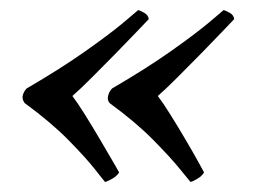

<svg xmlns="http://www.w3.org/2000/svg" viewBox="-20 -433 506 382"><path d="M386 -90Q382 -83 373 -77.5Q364 -72 359 -71Q357 -73 338.5 -96Q320 -119 285 -154.5Q250 -190 198 -228Q193 -234 195 -242Q197 -251 203 -257Q270 -296 319 -330.5Q368 -365 395.5 -388Q423 -411 425 -413Q429 -412 437 -407.5Q445 -403 446 -395Q444 -393 426 -374Q408 -355 383 -329.5Q358 -304 333.5 -279.5Q309 -255 294 -242Q304 -229 319 -205Q334 -181 349 -155.5Q364 -130 374.5 -111Q385 -92 386 -90ZM217 -90Q213 -83 203.5 -77.5Q194 -72 189 -71Q187 -73 169 -96Q151 -119 116 -154.5Q81 -190 29 -228Q24 -235 25 -242Q27 -251 33 -257Q100 -296 149 -330.5Q198 -365 225.5 -388Q253 -411 255 -413Q259 -412 267 -407.5Q275 -403 276 -395Q274 -393 256 -374Q238 -355 213 -329.5Q188 -304 163.5 -279.5Q139 -255 124 -242Q134 -229 149 -205Q164 -181 179 -155.5Q194 -130 205 -111Q216 -92 217 -90Z"/></svg>

Font: Amiri
Style: Bold Italic
Weight: 700
Italic angle: 10°
Designer: Khaled Hosny
Version: Version 0.113